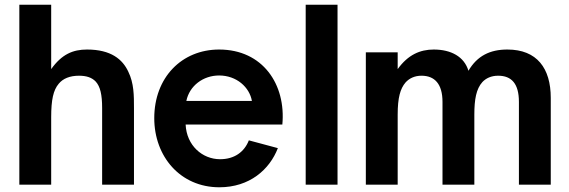

<svg xmlns="http://www.w3.org/2000/svg" viewBox="-20 -783 2413 814"><path d="M62 0H197V-286C197 -360 206 -401 229 -428C247 -450 276 -462 315 -462C347 -462 370 -454 386 -437C405 -416 413 -382 413 -325V0H548V-323C548 -379 548 -430 524 -479C500 -531 451 -573 349 -573C289 -573 242 -553 197 -490V-763H62Z M909 -463C841 -463 783 -419 770 -355H1048C1038 -413 983 -463 909 -463ZM634 -282C634 -455 751 -573 909 -573C1094 -573 1193 -425 1177 -255H767C771 -166 838 -108 913 -108C974 -108 1016 -139 1035 -188L1158 -155C1123 -64 1038 11 910 11C744 11 634 -120 634 -282Z M1411 0H1276V-763H1411Z M1531 0H1666V-297C1666 -369 1677 -407 1699 -433C1715 -451 1738 -462 1767 -462C1823 -462 1856 -427 1856 -351V0H1991V-297C1991 -362 1999 -406 2025 -435C2040 -451 2062 -462 2092 -462C2149 -462 2180 -428 2180 -351V0H2315V-368C2315 -493 2257 -573 2131 -573C2057 -573 2003 -546 1966 -483C1948 -543 1892 -573 1819 -573C1761 -573 1710 -551 1666 -490V-561H1531Z"/></svg>

Font: Swile Sans
Style: Bold
Weight: 700
Designer: Lord
Foundry: Lord
Version: Version 1.477;FEAKit 1.0